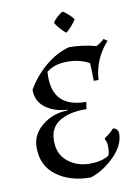

<svg xmlns="http://www.w3.org/2000/svg" viewBox="-95 -914 702 990"><g transform="rotate(-10 256.5 -419.0)"><path d="M397 -566Q349 -594 281.5 -594Q214 -594 173 -560Q172 -546 172 -533Q172 -373 343 -373L338 -336H326Q247 -336 195.5 -304.5Q144 -273 144 -203Q144 -133 192 -94.5Q240 -56 305 -56Q370 -56 407 -80Q414 -94 414 -124Q414 -154 404 -165L405 -172Q430 -187 455 -214Q467 -213 474.5 -204Q482 -195 482 -183Q482 -122 424.5 -64.5Q367 -7 299 15Q192 15 121 -37Q50 -89 50 -185Q50 -254 108 -300Q166 -346 240 -346V-350Q172 -354 126.5 -388Q81 -422 81 -482Q117 -546 176.5 -597Q236 -648 304 -666Q376 -666 445 -647Q466 -657 487 -677L506 -664Q432 -583 425 -473H400Q400 -521 397 -566ZM358 -803Q351 -790 333.5 -770Q316 -750 304 -742Q292 -750 274.5 -770Q257 -790 250 -803Q256 -815 273 -830.5Q290 -846 304 -853Q317 -845 334 -829.5Q351 -814 358 -803Z"/></g></svg>

Font: Almendra
Style: Regular
Weight: 400
Designer: Ana Sanfelippo
Foundry: Ana Sanfelippo
Version: Version 1.004